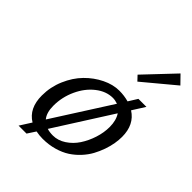

<svg xmlns="http://www.w3.org/2000/svg" viewBox="-227 -844 1000 1000"><g transform="rotate(45 272.5 -344.5)"><path d="M71.8 0ZM501.5 -738.8 545.4 -693.8 372.6 -549.8 347.7 -576.2ZM520 -290Q520 -266.6 515.6 -240.5Q511.2 -214.4 501 -184.8Q490.7 -155.3 475.8 -127.9Q460.9 -100.6 437.5 -75.2Q414.1 -49.8 385.5 -31.2Q356.9 -12.7 317.9 -1.5Q278.8 9.8 233.9 9.8Q210.4 9.8 185.1 4.9L155.8 49.8H97.2L137.2 -13.2Q71.8 -52.7 71.8 -147Q71.8 -210 96.4 -267.3Q121.1 -324.7 159.7 -364Q198.2 -403.3 246.1 -426.8Q293.9 -450.2 339.8 -450.2Q376 -450.2 409.2 -440.9L439.9 -490.2H499L455.1 -420.9Q520 -379.9 520 -290ZM259.8 -40Q296.9 -40 330.8 -62.3Q364.7 -84.5 387.7 -119.4Q410.6 -154.3 424.3 -197Q438 -239.7 438 -280.8Q438 -329.1 417 -360.8L216.8 -45.9Q235.4 -40 259.8 -40ZM174.8 -73.2 378.9 -393.1Q359.4 -399.9 342.8 -399.9Q293.9 -399.9 249.5 -365.2Q205.1 -330.6 178.5 -272.9Q151.9 -215.3 151.9 -151.9Q151.9 -100.6 174.8 -73.2Z"/></g></svg>

Font: Pfennig
Style: Italic
Weight: 500
Italic angle: -13°
Version: Version 20120410 ; ttfautohint (v0.8)